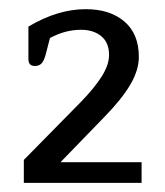

<svg xmlns="http://www.w3.org/2000/svg" viewBox="-20 -789 359 419"><path d="M32 -440 156 -566Q187 -598 202.5 -623Q218 -648 218 -669Q218 -696 201 -710Q184 -724 157 -724Q122 -724 89 -706L81 -675Q77 -658 71.5 -651.5Q66 -645 56 -645Q42 -645 42 -660V-731Q106 -769 167 -769Q220 -769 251.5 -742Q283 -715 283 -665Q283 -636 264.5 -604.5Q246 -573 208 -534L112 -435H289V-390H32Z"/></svg>

Font: Maitree Medium
Style: Regular
Weight: 500
Designer: CadsonDemak Team
Foundry: CadsonDemak
Version: Version 1.000